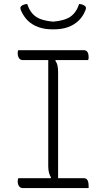

<svg xmlns="http://www.w3.org/2000/svg" viewBox="-20 -955 540 975"><path d="M275 -25H224L239 -54Q232 -65 228.5 -79Q225 -93 225 -111Q225 -178 225 -247.5Q225 -317 225 -388Q225 -459 225 -531Q225 -603 225 -675H276L261 -646Q269 -636 272 -621.5Q275 -607 275 -589Q275 -522 275 -452.5Q275 -383 275 -312Q275 -241 275 -169Q275 -97 275 -25ZM430 0H95Q89 0 84.5 -2.5Q80 -5 76.5 -10Q73 -15 71.5 -21Q70 -27 70 -34Q70 -37 70.5 -40Q71 -43 71.5 -45.5Q72 -48 73 -50H407Q415 -50 420 -45.5Q425 -41 427.5 -32.5Q430 -24 430 -10Q430 -9 430 -7Q430 -5 430 -3.5Q430 -2 430 0ZM73 -700H407Q418 -700 424 -691Q430 -682 430 -664Q430 -663 430 -661Q430 -659 429.5 -657Q429 -655 428.5 -653.5Q428 -652 428 -650H95Q83 -650 76.5 -660Q70 -670 70 -684Q70 -686 70 -688.5Q70 -691 70.5 -693Q71 -695 71.5 -697Q72 -699 73 -700ZM382 -935Q392 -934 400 -931Q408 -928 413 -923Q416 -920 416.5 -915Q417 -910 413 -901Q401 -871 379 -850Q357 -829 326 -817.5Q295 -806 254 -806H246Q206 -806 174.5 -817.5Q143 -829 121.5 -850Q100 -871 87 -901Q83 -910 83.5 -915Q84 -920 87 -923Q92 -928 100 -931Q108 -934 118 -935Q132 -892 161.5 -871Q191 -850 250 -845Q309 -850 338.5 -871Q368 -892 382 -935Z"/></svg>

Font: Recursive Casual Light
Style: Regular
Weight: 300
Version: Version 1.047